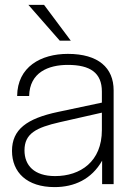

<svg xmlns="http://www.w3.org/2000/svg" viewBox="-20 -752 529 784"><path d="M397 0H444V-383C444 -475 382 -532 257 -532C147 -532 51 -479 50 -360H99C101 -456 177 -487 257 -487C348 -487 396 -455 396 -378V-333L217 -295C89 -268 29 -223 29 -136C29 -48 90 12 203 12C283 12 354 -20 397 -96ZM80 -138C80 -207 128 -231 224 -253L396 -292V-221C396 -92 308 -33 205 -33C119 -33 80 -77 80 -138ZM96 -732 224 -586H269L160 -732Z"/></svg>

Font: Aspekta 200
Style: Regular
Weight: 200
Designer: Ivo Dolenc
Version: Version 2.000